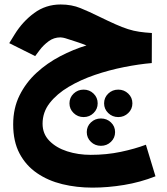

<svg xmlns="http://www.w3.org/2000/svg" viewBox="-20 -504 748 861"><path d="M661.1 -356 660.6 -221.2Q603 -216.3 536.4 -203.1Q469.7 -189.9 405.3 -168Q340.8 -146 287.8 -114.5Q234.9 -83 202.9 -42Q170.9 -1 170.9 50.8Q170.9 96.2 201.4 127.4Q231.9 158.7 281.2 174.6Q330.6 190.4 386.7 190.4Q458 190.4 521.5 177Q585 163.6 634.3 145L677.2 286.6Q608.9 313.5 536.4 325.4Q463.9 337.4 394.5 337.4Q323.2 337.4 259.3 321.8Q195.3 306.2 145.8 272.2Q96.2 238.3 67.6 184.3Q39.1 130.4 39.1 53.7Q39.1 -18.6 67.6 -76.2Q96.2 -133.8 143.8 -177.5Q191.4 -221.2 249.8 -251.7Q308.1 -282.2 367.7 -300.3Q347.2 -308.6 321 -317.1Q294.9 -325.7 282.2 -329.6Q271 -333.5 262.7 -335Q254.4 -336.4 251.5 -336.4Q221.2 -336.4 197.8 -318.8Q174.3 -301.3 158.2 -279.8L137.7 -252.4L21.5 -310.5L45.9 -350.1Q81.1 -407.2 133.3 -445.6Q185.5 -483.9 252 -483.9Q301.3 -483.9 341.1 -467.5Q380.9 -451.2 419.4 -432.1Q465.3 -409.7 497.1 -395.5Q528.8 -381.3 554.2 -373.3Q579.6 -365.2 604.5 -361.6Q629.4 -357.9 661.1 -356ZM573.7 -40.5Q573.7 -15.1 555.2 2.9Q536.6 21 510.3 21Q483.9 21 465.3 2.9Q446.8 -15.1 446.8 -40.5Q446.8 -66.4 465.3 -84.2Q483.9 -102.1 510.3 -102.1Q536.6 -102.1 555.2 -84.2Q573.7 -66.4 573.7 -40.5ZM418 -40.5Q418 -15.1 399.7 2.9Q381.3 21 355 21Q328.6 21 310.1 2.9Q291.5 -15.1 291.5 -40.5Q291.5 -66.4 310.1 -84.2Q328.6 -102.1 355 -102.1Q381.3 -102.1 399.7 -84.2Q418 -66.4 418 -40.5ZM496.1 88.4Q496.1 114.3 477.5 132.1Q459 149.9 432.6 149.9Q406.2 149.9 387.7 132.1Q369.1 114.3 369.1 88.4Q369.1 62.5 387.7 44.9Q406.2 27.3 432.6 27.3Q459 27.3 477.5 44.9Q496.1 62.5 496.1 88.4Z"/></svg>

Font: Vazirmatn RD Black
Style: Regular
Weight: 900
Designer: Saber Rastikerdar
Foundry: Saber Rastikerdar
Version: Version 32.102